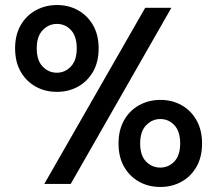

<svg xmlns="http://www.w3.org/2000/svg" viewBox="-20 -731 863 763"><path d="M206 -366Q159 -366 121.5 -387Q84 -408 62 -446.5Q40 -485 40 -539Q40 -592 62 -630.5Q84 -669 122 -690Q160 -711 207 -711Q253 -711 290.5 -690Q328 -669 350 -630.5Q372 -592 372 -539Q372 -485 350 -446.5Q328 -408 290.5 -387Q253 -366 206 -366ZM156 0 557 -700H661L261 0ZM206 -442Q238 -442 261.5 -466.5Q285 -491 285 -539Q285 -587 262 -611.5Q239 -636 206 -636Q174 -636 150 -611.5Q126 -587 126 -539Q126 -491 149.5 -466.5Q173 -442 206 -442ZM617 12Q570 12 532.5 -9Q495 -30 473 -68.5Q451 -107 451 -161Q451 -214 473 -253Q495 -292 533 -313Q571 -334 618 -334Q664 -334 701.5 -313Q739 -292 761 -253Q783 -214 783 -161Q783 -107 761 -68.5Q739 -30 701.5 -9Q664 12 617 12ZM617 -65Q649 -65 672.5 -89Q696 -113 696 -161Q696 -209 673 -233.5Q650 -258 617 -258Q585 -258 561 -233.5Q537 -209 537 -161Q537 -113 560.5 -89Q584 -65 617 -65Z"/></svg>

Font: DeepMind Sans Medium
Style: Regular
Weight: 500
Designer: Jonny Pinhorn / Modifications: Colophon Foundry
Foundry: Colophon Foundry
Version: Version 1.002; ttfautohint (v1.8.2)